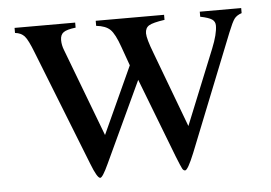

<svg xmlns="http://www.w3.org/2000/svg" viewBox="-41 -502 803 568"><g transform="rotate(-5 361.0 -218.0)"><path d="M694 -450V-435Q679 -430 672 -420.5Q665 -411 653 -381L515 -35Q495 14 487 14Q482 14 478.5 7.5Q475 1 463 -29L372 -265L260 -25Q242 14 235 14Q226 14 209 -30L74 -372Q59 -411 49 -422Q39 -433 21 -435V-450H201V-435Q175 -432 165 -425Q155 -418 155 -402Q155 -387 161 -372L260 -111L351 -310L331 -366Q317 -406 303.5 -419Q290 -432 262 -435V-450H465V-435Q430 -430 418.5 -423Q407 -416 407 -400Q407 -384 424 -340L508 -116L598 -338Q615 -380 615 -405Q615 -417 605.5 -423.5Q596 -430 571 -435V-450Z"/></g></svg>

Font: STIX Math
Style: Regular
Weight: 400
Designer: MicroPress Inc., with final additions and corrections provided by Coen Hoffman, Elsevier (retired)
Version: Version 1.1.1